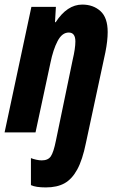

<svg xmlns="http://www.w3.org/2000/svg" viewBox="-29 -578 508 838"><path d="M106 230V112Q115 116 129 119Q143 122 153 122Q181 122 193 104Q205 86 215 36L288 -316Q300 -367 300 -397Q300 -436 271 -436Q242 -436 222.5 -399Q203 -362 191 -303L126 0H-9L108 -548H215L211 -481H214Q264 -558 330 -558Q378 -558 409.5 -529.5Q441 -501 441 -438Q441 -400 431 -350L346 46Q331 120 308 162Q285 204 252.5 222Q220 240 171 240Q127 240 106 230Z"/></svg>

Font: Noto Sans Display Ex Bold Cond
Style: Italic
Weight: 800
Width: 3
Italic angle: -12°
Designer: Monotype Design team
Foundry: Monotype Imaging Inc.
Version: Version 1.000